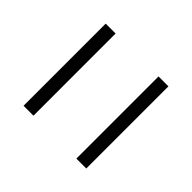

<svg xmlns="http://www.w3.org/2000/svg" viewBox="-53 -538 514 514"><g transform="rotate(-45 204.5 -281.0)"><path d="M48.5 -362.5V-400H359.5V-362.5ZM48.5 -162.5V-200H359.5V-162.5Z"/></g></svg>

Font: Imbue 10pt
Style: Bold
Weight: 700
Designer: Tyler Finck
Foundry: Etcetera Type Company
Version: Version 1.102; ttfautohint (v1.8.3)